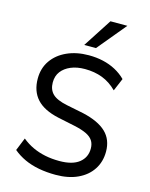

<svg xmlns="http://www.w3.org/2000/svg" viewBox="-139 -1043 891 1140"><g transform="rotate(15 306.5 -473.5)"><path d="M316 9Q261 9 212.5 0Q164 -9 124 -27.5Q84 -46 52 -73L84 -152Q116 -126 151.5 -109.5Q187 -93 228 -84.5Q269 -76 316 -76Q396 -76 437 -108.5Q478 -141 478 -195Q478 -224 465 -244Q452 -264 424 -277.5Q396 -291 350 -301L245 -323Q153 -343 109.5 -391Q66 -439 66 -516Q66 -580 99 -627.5Q132 -675 190.5 -701.5Q249 -728 324 -728Q371 -728 412.5 -718.5Q454 -709 489.5 -690Q525 -671 553 -643L520 -565Q479 -606 430.5 -624.5Q382 -643 323 -643Q274 -643 237 -627.5Q200 -612 179 -584.5Q158 -557 158 -517Q158 -473 184.5 -447Q211 -421 275 -408L379 -387Q476 -365 523 -320Q570 -275 570 -201Q570 -139 539 -91.5Q508 -44 451 -17.5Q394 9 316 9ZM281 -780 395 -956H499L353 -780Z"/></g></svg>

Font: Nunitoga
Style: Medium
Weight: 500
Designer: Vernon Adams
Foundry: Vernon Adams
Version: Version 1.0